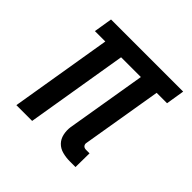

<svg xmlns="http://www.w3.org/2000/svg" viewBox="-142 -648 783 783"><g transform="rotate(45 250.0 -256.0)"><path d="M395 8H362Q340 8 319.5 2.5Q299 -3 285.5 -17Q272 -31 267.5 -51.5Q263 -72 266 -93L324 -440H210L137 0H46L119 -440H59L72 -520H488L475 -440H415L357 -93Q356 -89 357 -85Q358 -81 360.5 -78Q363 -75 367 -73.5Q371 -72 376 -72H396Z"/></g></svg>

Font: Iosevka Medium Oblique
Style: Regular
Weight: 500
Italic angle: -9°
Monospace: yes
Designer: Belleve Invis
Foundry: Belleve Invis
Version: Version 32.5.0; ttfautohint (v1.8.4)